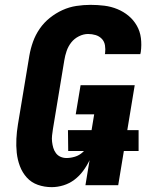

<svg xmlns="http://www.w3.org/2000/svg" viewBox="-20 -763 640 791"><path d="M193 8Q163 8 136 -1.5Q109 -11 90.5 -31.5Q72 -52 62 -78.5Q52 -105 49 -133.5Q46 -162 47.5 -191.5Q49 -221 54 -251L101 -534Q106 -563 116 -591Q126 -619 143.5 -644.5Q161 -670 185.5 -689.5Q210 -709 237.5 -721.5Q265 -734 294.5 -738.5Q324 -743 353 -743Q382 -743 410 -739.5Q438 -736 463.5 -725.5Q489 -715 509.5 -698Q530 -681 543.5 -657.5Q557 -634 560.5 -606Q564 -578 560 -549L558 -540H412L413 -544Q415 -560 412.5 -576Q410 -592 399.5 -603Q389 -614 374 -618.5Q359 -623 343 -623Q324 -623 305 -613.5Q286 -604 273.5 -588Q261 -572 254.5 -553Q248 -534 245 -515L198 -231Q196 -218 194.5 -205Q193 -192 194.5 -179Q196 -166 199.5 -154Q203 -142 210.5 -132Q218 -122 229.5 -117Q241 -112 254 -112Q271 -112 289 -117.5Q307 -123 321 -136Q335 -149 342.5 -166Q350 -183 353 -201L368 -292H292L312 -412H535L467 0H332L349 -103Q338 -80 322.5 -59Q307 -38 286.5 -22.5Q266 -7 241.5 0.5Q217 8 193 8ZM551 -141H261L260 -227H551Z"/></svg>

Font: Iosevka Aile Heavy
Style: Italic
Weight: 900
Italic angle: -9°
Designer: Belleve Invis
Foundry: Belleve Invis
Version: Version 31.1.0; ttfautohint (v1.8.4)